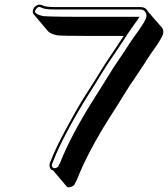

<svg xmlns="http://www.w3.org/2000/svg" viewBox="-20 -706 711 812"><path d="M123 -672C117 -661 117 -652 123 -645L183 -574C189 -567 202 -561 220 -557C229 -555 275 -554 357 -554H503C500 -549 497 -545 494 -540C479 -518 464 -494 448 -471C432 -448 416 -423 401 -398C386 -373 366 -342 341 -303C316 -264 290 -218 261 -164C232 -110 210 -66 196 -29L191 -17C188 -10 189 -4 191 2C192 4 193 7 194 9C196 12 200 13 204 14L264 85C270 87 277 86 284 83C291 80 296 75 298 68L304 57C335 -22 382 -112 445 -211C469 -249 489 -280 504 -305C519 -330 535 -354 551 -377C567 -400 581 -423 596 -445C610 -467 623 -487 635 -503C647 -519 656 -535 664 -549C672 -563 673 -576 666 -588L605 -658C604 -660 603 -663 601 -665C594 -673 585 -676 574 -676H215C189 -676 172 -678 163 -682C154 -686 146 -688 139 -685C132 -682 127 -678 123 -672ZM132 -667C135 -671 138 -674 142 -676C145 -677 149 -677 157 -673C169 -667 187 -666 214 -666H573C584 -666 591 -662 596 -653C601 -644 601 -635 595 -623C588 -609 578 -594 567 -578C555 -562 542 -543 527 -521C513 -499 498 -476 482 -453C466 -430 450 -405 435 -380C420 -355 400 -324 376 -286C313 -186 265 -96 234 -17L228 -6V-5C227 -1 224 1 220 3C215 5 212 6 208 5C204 4 202 2 200 -2C198 -6 199 -10 201 -14L206 -27C220 -63 241 -108 270 -161C299 -215 326 -261 350 -299C375 -338 394 -369 409 -394C424 -419 440 -443 456 -466C472 -489 487 -513 502 -535C516 -557 529 -576 538 -589C548 -603 555 -613 560 -620L570 -635H298C216 -635 169 -637 163 -638C153 -640 146 -642 140 -645C126 -652 126 -657 132 -667Z"/></svg>

Font: AppleStorm
Style: ShdRgIta
Weight: 400
Foundry: Cannot Into Space Fonts
Version: Version 1.01